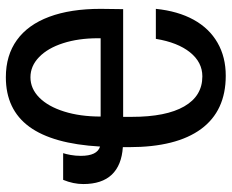

<svg xmlns="http://www.w3.org/2000/svg" viewBox="-86 -684 773 640"><g transform="rotate(-90 300.0 -363.5)"><path d="M130 -319V-340Q69.5 -344 38.2 -377Q7 -410 7 -472Q7 -505 21 -539H110Q107 -530.5 104 -514.2Q101 -498 101 -480Q101 -425.5 132 -416Q141 -574 198.2 -652Q255.5 -730 363 -730Q436 -730 487 -693.2Q538 -656.5 564.5 -585.5Q591 -514.5 591 -414L590 -339H231V-310Q231 -196 265.8 -135.5Q300.5 -75 366 -75Q413 -75 446 -116Q479 -157 491 -230H591Q583.5 -156.5 554.8 -104.2Q526 -52 478.2 -24.5Q430.5 3 368 3Q251 3 190.5 -79.2Q130 -161.5 130 -319ZM493 -414V-423Q493 -488 476.5 -539.2Q460 -590.5 430.2 -619.2Q400.5 -648 363 -648Q325 -648 295.2 -618.5Q265.5 -589 248.8 -535.8Q232 -482.5 232 -414Z"/></g></svg>

Font: JuliaMono
Style: Bold
Weight: 700
Monospace: yes
Designer: cormullion
Foundry: corm
Version: Version 0.055; ttfautohint (v1.8.4)